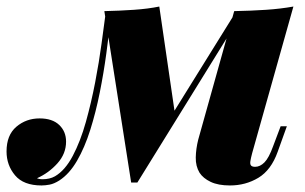

<svg xmlns="http://www.w3.org/2000/svg" viewBox="-77 -553 933 587"><path d="M694 -85Q690 -70 688.5 -60.5Q687 -51 690.5 -47Q694 -43 703 -43Q718 -43 731.5 -56.5Q745 -70 758 -106L781 -167H800L772 -89Q752 -33 713 -9.5Q674 14 626 14Q590 14 567 3Q544 -8 533 -25Q521 -45 521.5 -71.5Q522 -98 529 -126L639 -519Q691 -520 736 -523Q781 -526 820 -533ZM262 -498Q256 -448 248 -389Q240 -330 228 -270Q216 -210 199 -156Q182 -102 158.5 -61.5Q135 -21 104 -1Q88 9 74.5 11.5Q61 14 50 14Q-5 14 -31 -17Q-57 -48 -57 -90Q-57 -140 -27 -165.5Q3 -191 44 -191Q83 -191 104 -171Q125 -151 125 -120Q125 -83 98.5 -53.5Q72 -24 36 -8Q38 -7 42.5 -6Q47 -5 53 -5Q75 -5 91 -14Q122 -32 145.5 -76.5Q169 -121 185.5 -180Q202 -239 214 -301.5Q226 -364 233.5 -420Q241 -476 246 -513ZM324 5 242 -519Q288 -520 332 -523Q376 -526 410 -533L458 -204L343 5ZM353 -48 640 -510 655 -499 343 5Z"/></svg>

Font: Playfair Display Black
Style: Italic
Weight: 900
Italic angle: -14°
Designer: Claus Eggers Sørensen
Foundry: Claus Eggers Sørensen
Version: Version 1.203